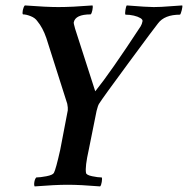

<svg xmlns="http://www.w3.org/2000/svg" viewBox="-20 -666 675 690"><path d="M196.3 -127 223.6 -269.5Q224.6 -278.3 221.7 -293Q221.7 -293 146.5 -529.3Q133.8 -566.4 114.3 -589.8Q106.4 -601.6 90.3 -607.9Q74.2 -614.3 62.5 -614.3Q59.6 -617.2 62 -629.4Q64.5 -641.6 69.3 -646.5Q147.5 -640.6 189.5 -640.6Q238.3 -640.6 312.5 -646.5Q314.5 -641.6 312 -629.4Q309.6 -617.2 305.7 -614.3Q251 -614.3 245.1 -585.9Q244.1 -583 250 -562.5L322.3 -337.9Q376 -404.3 485.4 -571.3Q490.2 -579.1 492.2 -589.8Q493.2 -595.7 484.4 -601.1Q475.6 -606.4 460.9 -609.9Q446.3 -613.3 430.7 -613.3Q428.7 -617.2 430.7 -629.9Q432.6 -642.6 435.5 -646.5Q509.8 -640.6 532.2 -640.6Q557.6 -640.6 592.8 -643.6Q627.9 -646.5 634.8 -646.5Q636.7 -643.6 633.3 -629.9Q629.9 -616.2 627 -613.3Q571.3 -613.3 547.9 -582Q538.1 -570.3 443.4 -441.9Q348.6 -313.5 335.9 -293Q332 -287.1 327.1 -267.6L298.8 -127Q285.2 -66.4 289.1 -44.9Q290 -37.1 311 -32.7Q332 -28.3 345.7 -28.3Q347.7 -24.4 345.7 -12.2Q343.8 0 339.8 3.9Q269.5 -2 222.7 -2Q178.7 -2 104.5 3.9Q101.6 -1 103.5 -12.2Q105.5 -23.4 110.4 -28.3Q124 -28.3 147 -32.7Q169.9 -37.1 173.8 -44.9Q180.7 -57.6 196.3 -127Z"/></svg>

Font: Crimson
Style: SemiboldItalic
Weight: 600
Italic angle: -11°
Version: Version 0.8 ; ttfautohint (v1.00) -l 8 -r 50 -G 200 -x 14 -D